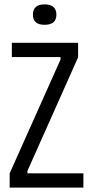

<svg xmlns="http://www.w3.org/2000/svg" viewBox="-20 -855 424 875"><path d="M24 0V-65L256 -584V-595H34V-660H336V-594L105 -76V-65H360V0ZM183 -742Q130 -742 130 -788Q130 -835 183 -835Q237 -835 237 -788Q237 -742 183 -742Z"/></svg>

Font: Bricolage Grotesque 12pt Condensed Light
Style: Regular
Weight: 300
Width: 3
Designer: Mathieu Triay
Foundry: Atelier Triay
Version: Version 1.001; ttfautohint (v1.8.4.7-5d5b);gftools[0.9.33.de